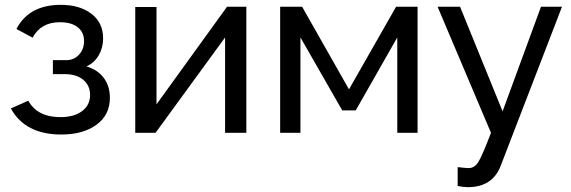

<svg xmlns="http://www.w3.org/2000/svg" viewBox="-20 -550 2365 795"><path d="M234 7Q84 7 25 -101L97 -133Q135 -65 230 -65Q287 -65 320 -90Q353 -115 353 -157Q353 -195 326 -218.5Q299 -242 252 -243H199V-301H255Q286 -301 307 -323.5Q328 -346 328 -380Q328 -416 302 -437Q276 -458 228 -458Q149 -458 115 -394L48 -430Q100 -530 232 -530Q310 -530 358.5 -493Q407 -456 407 -391Q407 -353 389 -321.5Q371 -290 338 -275Q385 -261 410 -227Q435 -193 435 -145Q435 -74 379.5 -33.5Q324 7 234 7Z M540 0V-521H628V-118L920 -522H1000V0H912V-395L624 0Z M1140 0V-522H1231L1425 -180L1620 -522H1709V0H1625V-395L1453 -93H1397L1224 -395V0Z M1875 142Q1909 146 1921 146Q1945 146 1961 120Q1977 94 2013 0L1792 -522H1885L2061 -89L2220 -522H2307L2053 137Q2019 225 1917 225Q1898 225 1875 220Z"/></svg>

Font: Raleway-v4020 Medium
Style: Regular
Weight: 500
Designer: Matt McInerney, Pablo Impallari, Rodrigo Fuenzalida
Foundry: Matt McInerney, Pablo Impallari, Rodrigo Fuenzalida
Version: Version 4.020;PS 004.020;hotconv 1.0.88;makeotf.lib2.5.64775